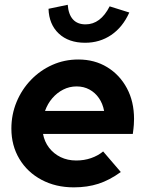

<svg xmlns="http://www.w3.org/2000/svg" viewBox="-20 -780 616 810"><path d="M291.4 10.4Q215 10.4 155.4 -21.4Q95.7 -53.1 61.8 -109.5Q28 -165.9 28 -237.4Q28 -296.9 49.9 -349.8Q71.8 -402.7 110.9 -443.2Q149.9 -483.6 200.9 -506.3Q252 -529 310.3 -529Q379.2 -529 432.2 -496.6Q485.2 -464.2 515.3 -407.9Q545.5 -351.7 545.5 -278Q545.5 -267.3 544.6 -254Q543.8 -240.7 540.3 -215.1H161.5Q167.5 -182.3 186.9 -156.9Q206.4 -131.5 235.7 -117.2Q265 -102.9 301.6 -102.9Q335 -102.9 363.9 -112.9Q392.9 -122.8 415.1 -141.1L489.6 -54.3Q442.2 -19.9 395.2 -4.7Q348.3 10.4 291.4 10.4ZM169.9 -312H419.2Q413.4 -343 397.3 -366.2Q381.3 -389.4 357.2 -402.4Q333.1 -415.4 303.3 -415.4Q272.7 -415.4 246.6 -402Q220.5 -388.7 200.7 -365.7Q180.9 -342.7 169.9 -312ZM339 -599.6Q269.4 -599.6 228.1 -638.3Q186.8 -677 184.7 -742.9L265.7 -759.8Q268.9 -718.9 287.8 -698.1Q306.7 -677.2 341 -677.2Q404 -677.2 442.6 -753.2L525.5 -727.2Q497.6 -665.2 449.2 -632.4Q400.9 -599.6 339 -599.6Z"/></svg>

Font: Red Hat Display VF
Style: Italic
Weight: 300
Italic angle: -12°
Designer: Pentagram, MCKL
Foundry: Pentagram, MCKL
Version: Version 1.023